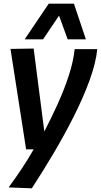

<svg xmlns="http://www.w3.org/2000/svg" viewBox="-20 -810 549 1044"><path d="M386 -543H509Q501 -466 467 -373Q433 -280 382.5 -179.5Q332 -79 272.5 21.5Q213 122 153 214L27 209Q65 157 99 106Q133 55 163 2H122L37 -544L163 -546L221 -95Q260 -170 295 -247.5Q330 -325 354.5 -400.5Q379 -476 386 -543ZM114 -596 245 -790H382L447 -596H348L301 -725L214 -596Z"/></svg>

Font: Georama SemiBold
Style: Italic
Weight: 600
Italic angle: -9°
Designer: Jean-Baptiste Levee
Foundry: Production Type
Version: Version 1.000